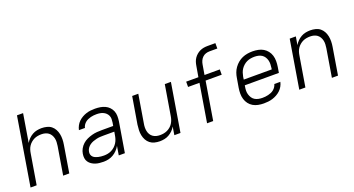

<svg xmlns="http://www.w3.org/2000/svg" viewBox="-47 -1337 3594 1947"><g transform="rotate(-20 1750.0 -363.5)"><path d="M35 0 156 -735H222L172 -431Q185 -454 204 -473Q223 -492 246 -505Q269 -518 294.5 -523Q320 -528 344 -528Q373 -528 401 -521Q429 -514 449.5 -497.5Q470 -481 483 -457Q496 -433 501.5 -406Q507 -379 506.5 -350Q506 -321 501 -292L453 0H387L437 -302Q440 -322 441 -343Q442 -364 437.5 -383.5Q433 -403 423 -420Q413 -437 397.5 -448.5Q382 -460 362.5 -465Q343 -470 322 -470Q302 -470 282 -466.5Q262 -463 244 -454.5Q226 -446 209.5 -432Q193 -418 181.5 -400.5Q170 -383 164 -364Q158 -345 155 -325L101 0Z M823 8Q800 8 777 5.5Q754 3 733.5 -4Q713 -11 695 -23Q677 -35 664.5 -53Q652 -71 649 -93.5Q646 -116 650 -140Q654 -167 668 -192.5Q682 -218 703.5 -237.5Q725 -257 751.5 -269Q778 -281 805.5 -288.5Q833 -296 860 -298Q887 -300 914 -300H1036L1042 -335Q1045 -354 1045 -373Q1045 -392 1037.5 -408.5Q1030 -425 1017.5 -437Q1005 -449 989 -456.5Q973 -464 955 -467Q937 -470 918 -470Q902 -470 886 -468.5Q870 -467 854.5 -463Q839 -459 823 -452Q807 -445 794.5 -434.5Q782 -424 772.5 -409.5Q763 -395 760 -379H695Q700 -403 712 -425.5Q724 -448 742 -465.5Q760 -483 782 -495.5Q804 -508 827.5 -515.5Q851 -523 874.5 -525.5Q898 -528 922 -528Q950 -528 977.5 -523.5Q1005 -519 1029 -508Q1053 -497 1071.5 -478Q1090 -459 1100 -434.5Q1110 -410 1110.5 -382Q1111 -354 1107 -326L1053 0H987L1003 -97Q990 -73 970 -52.5Q950 -32 926 -18Q902 -4 875.5 2Q849 8 823 8ZM847 -50Q867 -50 888 -54Q909 -58 929 -68Q949 -78 965.5 -93.5Q982 -109 993.5 -127.5Q1005 -146 1011.5 -166.5Q1018 -187 1021 -208L1027 -242H914Q895 -242 875 -241Q855 -240 835.5 -235.5Q816 -231 796.5 -224Q777 -217 760 -205Q743 -193 731 -175.5Q719 -158 716 -138Q713 -122 717 -107.5Q721 -93 731.5 -82.5Q742 -72 756 -66Q770 -60 784.5 -56.5Q799 -53 815 -51.5Q831 -50 847 -50Z M1429 8Q1400 8 1372.5 1Q1345 -6 1324 -22.5Q1303 -39 1290 -63Q1277 -87 1271.5 -114Q1266 -141 1267 -170Q1268 -199 1272 -228L1321 -520H1387L1337 -218Q1333 -198 1332.5 -177Q1332 -156 1336 -136.5Q1340 -117 1350 -100Q1360 -83 1376 -71.5Q1392 -60 1411.5 -55Q1431 -50 1452 -50Q1472 -50 1491.5 -53.5Q1511 -57 1529.5 -65.5Q1548 -74 1564.5 -88Q1581 -102 1592 -119.5Q1603 -137 1609.5 -156Q1616 -175 1619 -195L1673 -520H1739L1653 0H1587L1601 -89Q1589 -66 1569.5 -47Q1550 -28 1527 -15Q1504 -2 1478.5 3Q1453 8 1429 8Z M2006 0H1940L2008 -412H1885V-469H2017L2037 -585Q2040 -605 2046.5 -625Q2053 -645 2065 -663Q2077 -681 2094 -695.5Q2111 -710 2130.5 -719Q2150 -728 2170.5 -731.5Q2191 -735 2212 -735H2297V-677H2212Q2192 -677 2172 -670.5Q2152 -664 2136.5 -649Q2121 -634 2112.5 -614.5Q2104 -595 2101 -575L2083 -469H2248V-412H2074Z M2551 8Q2520 8 2490 2Q2460 -4 2435.5 -18.5Q2411 -33 2393.5 -56Q2376 -79 2367.5 -107.5Q2359 -136 2359 -166.5Q2359 -197 2364 -228L2381 -328Q2385 -355 2394.5 -382Q2404 -409 2421.5 -433.5Q2439 -458 2462 -477Q2485 -496 2511.5 -507.5Q2538 -519 2566 -523.5Q2594 -528 2621 -528Q2652 -528 2682 -522Q2712 -516 2736.5 -501.5Q2761 -487 2779 -464Q2797 -441 2805.5 -413Q2814 -385 2814 -354Q2814 -323 2809 -292L2799 -231H2431L2429 -218Q2425 -197 2424.5 -175.5Q2424 -154 2430 -134Q2436 -114 2447 -97Q2458 -80 2475 -69.5Q2492 -59 2513 -54.5Q2534 -50 2556 -50Q2572 -50 2587.5 -51.5Q2603 -53 2619.5 -57Q2636 -61 2651.5 -67.5Q2667 -74 2680.5 -85Q2694 -96 2703.5 -110.5Q2713 -125 2717 -141H2782Q2777 -117 2764.5 -94.5Q2752 -72 2733.5 -54.5Q2715 -37 2692.5 -24.5Q2670 -12 2646 -4.5Q2622 3 2598 5.5Q2574 8 2551 8ZM2743 -289 2745 -302Q2748 -323 2748.5 -344.5Q2749 -366 2744 -385.5Q2739 -405 2728 -422Q2717 -439 2700.5 -450Q2684 -461 2663.5 -465.5Q2643 -470 2622 -470Q2601 -470 2580 -466.5Q2559 -463 2539.5 -454Q2520 -445 2503 -430Q2486 -415 2474 -397Q2462 -379 2455.5 -359Q2449 -339 2445 -318L2441 -289Z M2935 0 3021 -520H3087L3072 -431Q3085 -454 3104 -473Q3123 -492 3146 -505Q3169 -518 3194.5 -523Q3220 -528 3244 -528Q3273 -528 3301 -521Q3329 -514 3349.5 -497.5Q3370 -481 3383 -457Q3396 -433 3401.5 -406Q3407 -379 3406.5 -350Q3406 -321 3401 -292L3353 0H3287L3337 -302Q3340 -322 3341 -343Q3342 -364 3337.5 -383.5Q3333 -403 3323 -420Q3313 -437 3297.5 -448.5Q3282 -460 3262.5 -465Q3243 -470 3222 -470Q3202 -470 3182 -466.5Q3162 -463 3144 -454.5Q3126 -446 3109.5 -432Q3093 -418 3081.5 -400.5Q3070 -383 3064 -364Q3058 -345 3055 -325L3001 0Z"/></g></svg>

Font: Iosevka Aile Light Oblique
Style: Regular
Weight: 300
Italic angle: -9°
Designer: Belleve Invis
Foundry: Belleve Invis
Version: Version 31.1.0; ttfautohint (v1.8.4)